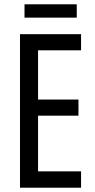

<svg xmlns="http://www.w3.org/2000/svg" viewBox="-20 -873 442 893"><path d="M357 0H73V-714H357V-639H157V-410H345V-335H157V-76H357ZM337 -853V-791H94V-853Z"/></svg>

Font: Noto Sans Gurmukhi ExtraCondensed
Style: Regular
Weight: 400
Width: 2
Designer: Jelle Bosma - Monotype Design Team
Foundry: Monotype Imaging Inc.
Version: Version 2.004; ttfautohint (v1.8.4.7-5d5b)